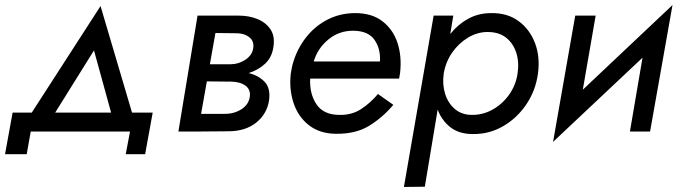

<svg xmlns="http://www.w3.org/2000/svg" viewBox="-26 -522 2704 762"><path d="M490 0H96L80 90H-6L24 -75H100L373 -498L498 -75H580L550 90H473ZM347 -322 193 -75H415Z M758 -460H922Q962 -460 995.5 -446.5Q1029 -433 1047.5 -405.5Q1066 -378 1059 -335Q1053 -294 1026 -269Q999 -244 961 -232Q1001 -222 1024.5 -197Q1048 -172 1042 -125Q1034 -70 991 -35.5Q948 -1 880 -1L760 0H682ZM916 -390 829 -391 807 -267H889Q921 -267 948 -285Q975 -303 979 -331Q983 -358 964.5 -373.5Q946 -389 916 -390ZM893 -198 795 -199 772 -70H865Q903 -70 931.5 -88Q960 -106 965 -136Q970 -165 949.5 -181Q929 -197 893 -198Z M1535 -106Q1493 -56 1439.5 -23Q1386 10 1306 9Q1242 8 1199.5 -25.5Q1157 -59 1139 -113.5Q1121 -168 1128 -230Q1130 -243 1132.5 -255Q1135 -267 1139 -279Q1156 -333 1191 -376.5Q1226 -420 1275.5 -445Q1325 -470 1384 -470Q1450 -470 1492 -437.5Q1534 -405 1551.5 -352Q1569 -299 1562 -234Q1561 -228 1560 -222Q1559 -216 1558 -210H1205Q1202 -150 1230 -108Q1258 -66 1322 -66Q1371 -65 1408.5 -90Q1446 -115 1474 -149ZM1378 -400Q1321 -401 1278 -366Q1235 -331 1219 -278H1482Q1485 -328 1460.5 -363.5Q1436 -399 1378 -400Z M1660 219 1577 220 1695 -460H1773L1761 -387Q1791 -425 1832 -447.5Q1873 -470 1923 -470Q1988 -471 2032.5 -438Q2077 -405 2097.5 -350.5Q2118 -296 2109 -230Q2100 -163 2063 -108Q2026 -53 1970.5 -21Q1915 11 1850 10Q1796 10 1761.5 -17Q1727 -44 1711 -87ZM2028 -230Q2035 -275 2023 -312.5Q2011 -350 1982.5 -372.5Q1954 -395 1909 -395Q1869 -395 1832 -373Q1795 -351 1769 -314Q1743 -277 1735 -230Q1729 -187 1740.5 -150Q1752 -113 1778.5 -90Q1805 -67 1844 -66Q1889 -65 1928 -86.5Q1967 -108 1994 -145.5Q2021 -183 2028 -230Z M2338 -460 2287 -166 2643 -502 2554 0H2474L2524 -293L2169 41L2257 -460Z"/></svg>

Font: Von Book
Style: Italic
Weight: 400
Version: Version 4.000; ttfautohint (v1.8.4.7-5d5b)